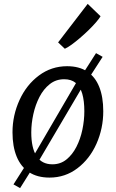

<svg xmlns="http://www.w3.org/2000/svg" viewBox="-20 -904 596 986"><path d="M150.3 -45 83.2 62 49.2 43 126.3 -78 150.3 -100 381.1 -496 400.1 -517 473.1 -631.1 507.1 -612.1 434.1 -499 412.1 -473 172.3 -66ZM234.4 8Q171.4 8 129.2 -19.8Q87 -47.7 65.6 -99.7Q44.2 -151.8 44.2 -224.6Q44.2 -311.7 80.5 -390.9Q116 -468.6 180 -516.3Q244 -564 324.6 -564Q386.6 -564 427.8 -536.7Q469 -509.4 489.6 -457.8Q510.3 -406.1 510.3 -332.7Q510.3 -244.9 475.7 -166.4Q440.9 -87.9 377.8 -40Q314.8 8 234.4 8ZM249.1 -60.2Q290.3 -60.2 321 -84.8Q351.6 -109.4 372.3 -149.6Q392.9 -189.9 403 -237.9Q413.1 -285.9 413.1 -332.7Q413.1 -386.3 402.4 -422.8Q391.6 -459.4 368.8 -478.2Q345.9 -497.1 309.7 -497.1Q267.2 -497.1 235.5 -471.9Q203.7 -446.8 182.7 -406.2Q161.7 -365.6 151.2 -317.6Q140.6 -269.7 140.6 -224.1Q140.6 -144.6 167.5 -102.4Q194.4 -60.2 249.1 -60.2ZM312.9 -653.6 278.4 -686.2 430.4 -884.1 496.4 -820.5Q488.9 -807.7 472.6 -788.9Q456.3 -770.1 434.9 -749.2Q413.5 -728.4 390.8 -709Q368.1 -689.6 347.7 -674.7Q327.2 -659.8 312.9 -653.6Z"/></svg>

Font: Merriweather Sans Variable Regular
Style: Italic
Weight: 300
Italic angle: -8°
Designer: Eben Sorkin
Foundry: Eben Sorkin
Version: Version 2.001